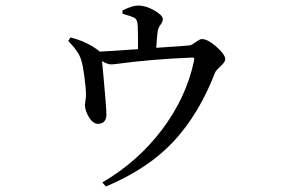

<svg xmlns="http://www.w3.org/2000/svg" viewBox="-20 -599 1040 688"><path d="M418.9 -549.8V-561.5Q454.1 -579.1 474.6 -579.1Q502.9 -579.1 533.2 -561.5Q563.5 -543.9 563.5 -530.3Q563.5 -521.5 555.2 -510.3Q546.9 -499 544.9 -486.3Q542 -462.9 540 -427.7Q647.5 -434.6 660.2 -436.5Q667 -437.5 681.6 -448.2Q696.3 -459 703.1 -459Q724.6 -459 755.9 -431.2Q787.1 -403.3 787.1 -386.7Q787.1 -377 770.5 -361.8Q753.9 -346.7 751 -339.8Q693.4 -190.4 602.1 -92.3Q510.7 5.9 359.4 69.3L346.7 54.7Q473.6 -19.5 560.1 -133.8Q646.5 -248 674.8 -378.9Q676.8 -388.7 675.3 -391.1Q673.8 -393.6 665 -392.6Q590.8 -389.6 524.4 -383.8Q458 -377.9 422.4 -373Q386.7 -368.2 378.9 -368.2Q365.2 -368.2 345.7 -379.9Q346.7 -369.1 351.1 -322.3Q355.5 -275.4 358.4 -237.3Q361.3 -199.2 361.3 -188.5Q361.3 -157.2 333 -155.3Q314.5 -154.3 299.8 -177.2Q285.2 -200.2 284.2 -222.7Q284.2 -225.6 286.1 -238.3Q288.1 -251 288.1 -258.8Q288.1 -280.3 282.7 -322.3Q277.3 -364.3 271.5 -382.8Q268.6 -391.6 265.1 -398.9Q261.7 -406.2 256.3 -414.1Q251 -421.9 247.6 -426.3Q244.1 -430.7 235.8 -439.9Q227.5 -449.2 224.6 -452.1L232.4 -464.8Q276.4 -454.1 311.5 -432.6Q331.1 -420.9 336.9 -414.1Q364.3 -415 474.6 -422.9Q474.6 -486.3 473.6 -505.9Q472.7 -530.3 460 -536.1Q450.2 -541 418.9 -549.8Z"/></svg>

Font: GenYoMin TW TTF Medium
Style: Regular
Weight: 500
Version: Version 1.300